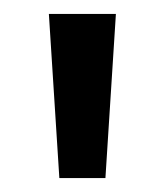

<svg xmlns="http://www.w3.org/2000/svg" viewBox="-20 -770 236 275"><path d="M65 -515 50 -750H146L131 -515Z"/></svg>

Font: Orienta
Style: Regular
Weight: 400
Designer: Eduardo Rodriguez Tunni
Foundry: Eduardo Rodriguez Tunni
Version: Version 1.002; ttfautohint (v1.8.4.7-5d5b);gftools[0.9.23]